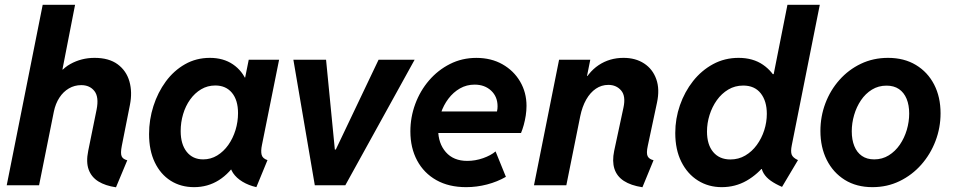

<svg xmlns="http://www.w3.org/2000/svg" viewBox="-20 -772 3972 800"><path d="M463.3 8.4Q419.2 2 390.1 -15.9Q361 -33.9 349.5 -65.2Q338 -96.5 347.6 -143.6L382.5 -315.4Q392.9 -367.9 373.4 -392.6Q354 -417.3 318.5 -417.3Q290.5 -417.3 267.1 -403.6Q243.6 -389.9 227.5 -365.1Q211.3 -340.4 204.4 -307L142.8 0H8L157.9 -752H292.8L240.1 -482.2H251.9L203.2 -425Q227 -479.7 273.2 -505.3Q319.4 -530.9 373.9 -530.9Q434 -530.9 470.4 -504Q506.7 -477.1 519.3 -432.5Q531.9 -387.8 521.3 -334.6L487.5 -164.2Q481.5 -133.7 486.7 -121.3Q491.8 -108.8 510.3 -104.2Z M788.7 7.8Q733.4 7.8 691 -19Q648.7 -45.9 624.9 -95.6Q601.1 -145.3 601.1 -213.2Q601.1 -273.5 619.3 -330.2Q637.5 -387 670.8 -432.4Q704.2 -477.8 750.8 -504.3Q797.5 -530.9 854.4 -530.9Q910.7 -530.9 950.5 -503.9Q990.3 -476.8 1008.6 -430.4L938 -448.9H1055.9L992.7 -405.2L1016.4 -523.1H1142.9L1071.5 -168.1Q1066.2 -142.8 1070.1 -127.2Q1073.9 -111.6 1094.5 -104.8L1048.2 7.8Q1016 0.5 990.6 -14.8Q965.2 -30.1 951 -51.2Q936.8 -72.4 939.1 -96.4L1003.1 -65.2H881.1L971.7 -106.2Q938.4 -50.7 892.1 -21.4Q845.8 7.8 788.7 7.8ZM826.4 -107.9Q858.3 -107.9 885 -124.2Q911.7 -140.5 931.2 -168Q950.6 -195.5 961.2 -229.9Q971.8 -264.4 971.8 -300.7Q971.8 -354.7 946.5 -385.3Q921.2 -415.8 877 -415.8Q844.7 -415.8 818.1 -400Q791.5 -384.2 772.3 -357.3Q753.1 -330.5 743 -296.5Q732.8 -262.4 732.8 -225.8Q732.8 -171.2 757.9 -139.5Q783.1 -107.9 826.4 -107.9Z M1291.7 0 1202.4 -523.1H1338.6L1375.2 -148.8H1379.1L1557.4 -523.1H1707.6L1418.8 0Z M1922.4 7.8Q1850.1 7.8 1798.1 -21.5Q1746.1 -50.8 1718 -103.3Q1689.9 -155.8 1689.9 -224.6Q1689.9 -283.7 1710.2 -338.6Q1730.5 -393.6 1767.6 -436.8Q1804.7 -480 1855 -505.4Q1905.3 -530.8 1964.8 -530.8Q2026.4 -530.8 2073.5 -504.2Q2120.6 -477.5 2147.2 -432.1Q2173.8 -386.7 2173.8 -331.1Q2173.8 -311.5 2170.7 -291Q2167.5 -270.5 2162.4 -251.7Q2157.2 -232.9 2150.9 -217.8H1784.7L1801.8 -307.6H2050.8Q2052.2 -313.5 2052.7 -319.1Q2053.2 -324.7 2053.2 -329.1Q2053.2 -369.1 2026.4 -394.3Q1999.5 -419.4 1957.5 -419.4Q1924.3 -419.4 1896.5 -403.6Q1868.7 -387.7 1848.4 -360.8Q1828.1 -334 1816.9 -300.5Q1805.7 -267.1 1805.7 -232.4Q1805.7 -174.8 1837.6 -138.2Q1869.6 -101.6 1926.8 -101.6Q1960.4 -101.6 1992.9 -113Q2025.4 -124.5 2044.9 -141.1L2087.9 -35.2Q2052.2 -14.6 2009.3 -3.4Q1966.3 7.8 1922.4 7.8Z M2656.8 8.2Q2608.5 0.8 2579.3 -18.3Q2550.2 -37.4 2540.1 -68.7Q2530.1 -99.9 2539 -143.1L2577.8 -323.9Q2588.1 -371.9 2568 -395.1Q2547.9 -418.3 2514.9 -418.3Q2486.2 -418.3 2462.8 -402.4Q2439.3 -386.5 2422.6 -357.2Q2405.9 -327.9 2397.6 -287.5L2339.7 0H2204.9L2309.5 -523.1H2439.5L2425.9 -455.5H2444.7L2400.5 -408.8Q2428.9 -470.2 2474.4 -500.6Q2519.9 -530.9 2577.9 -530.9Q2628.3 -530.9 2663.9 -507.5Q2699.6 -484.2 2714.5 -442.1Q2729.5 -400.1 2717.4 -344L2679.1 -164.3Q2672.4 -133.9 2678.4 -121.4Q2684.4 -108.9 2703.1 -104.4Z M3238.5 6.7Q3210.9 -5.2 3191.5 -18.9Q3172.2 -32.6 3161.8 -50Q3151.4 -67.4 3150.9 -90.2L3174.7 -67.8H3120.6L3153.9 -126.1L3211.8 -406L3183.1 -463.1H3203.7L3261 -752H3395.8L3279.2 -167.2Q3273.8 -141 3278.7 -127.8Q3283.6 -114.7 3304.9 -104.9ZM2987.3 7.8Q2931.9 7.8 2888 -19.8Q2844.2 -47.3 2818.9 -97.9Q2793.6 -148.5 2793.6 -217.8Q2793.6 -277.7 2813.1 -333.6Q2832.6 -389.5 2867.7 -434.1Q2902.9 -478.6 2951.2 -504.8Q2999.6 -530.9 3057.4 -530.9Q3117.5 -530.9 3159.3 -502.1Q3201.1 -473.3 3223.1 -423.7Q3245.2 -374 3245.2 -310.8Q3245.2 -251.4 3226.3 -194.5Q3207.4 -137.6 3172.8 -92Q3138.3 -46.3 3091.1 -19.2Q3043.9 7.8 2987.3 7.8ZM3023.2 -107.6Q3057.4 -107.6 3085.3 -124Q3113.3 -140.4 3133.3 -167.9Q3153.4 -195.4 3164.3 -229.2Q3175.1 -263 3175.1 -297.7Q3175.1 -350.9 3149.7 -383.2Q3124.2 -415.5 3076.8 -415.5Q3042.3 -415.5 3014.5 -398.9Q2986.6 -382.2 2966.9 -354.6Q2947.2 -326.9 2936.5 -292.9Q2925.8 -258.9 2925.8 -224Q2925.8 -169.3 2951.7 -138.5Q2977.7 -107.6 3023.2 -107.6Z M3615.2 7.8Q3548.6 7.8 3499.9 -22.5Q3451.3 -52.9 3424.8 -105.7Q3398.4 -158.6 3398.4 -226.4Q3398.4 -286.8 3419.1 -341.6Q3439.8 -396.4 3477.7 -439Q3515.5 -481.6 3567.1 -506.3Q3618.6 -530.9 3680.3 -530.9Q3747.2 -530.9 3796.4 -501.2Q3845.5 -471.6 3872.3 -419.6Q3899 -367.7 3899 -300Q3899 -239.7 3877.9 -184.5Q3856.9 -129.2 3818.6 -85.9Q3780.4 -42.6 3728.5 -17.4Q3676.7 7.8 3615.2 7.8ZM3622.5 -107.9Q3656 -107.9 3683.1 -124.6Q3710.1 -141.3 3729.2 -169Q3748.2 -196.8 3758.3 -230.7Q3768.3 -264.7 3768.3 -298.9Q3768.3 -334.1 3757.5 -360.3Q3746.6 -386.6 3725.6 -400.9Q3704.6 -415.2 3673.9 -415.2Q3640 -415.2 3613.1 -398.6Q3586.1 -382 3567.4 -354.3Q3548.7 -326.6 3538.9 -292.9Q3529 -259.1 3529 -224.9Q3529 -189.7 3539.7 -163.3Q3550.3 -136.9 3571.2 -122.4Q3592.1 -107.9 3622.5 -107.9Z"/></svg>

Font: Reddit Sans
Style: Italic
Weight: 400
Italic angle: -11.25°
Designer: Stephen Hutchings
Version: Version 1.013